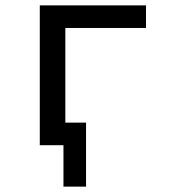

<svg xmlns="http://www.w3.org/2000/svg" viewBox="-20 -540 640 714"><path d="M216 154V0H128V-520H523V-436H223V-84H300V154Z"/></svg>

Font: Iosevka Medium Extended
Style: Regular
Weight: 500
Width: 7
Monospace: yes
Designer: Belleve Invis
Foundry: Belleve Invis
Version: Version 32.5.0; ttfautohint (v1.8.4)